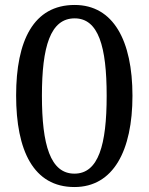

<svg xmlns="http://www.w3.org/2000/svg" viewBox="-20 -744 599 774"><path d="M280 10C437 10 514 -137 514 -358C514 -580 437 -724 281 -724C115 -724 45 -580 45 -359C45 -137 115 10 280 10ZM280 -44C183 -44 149 -160 149 -358C149 -556 183 -670 281 -670C377 -670 410 -556 410 -358C410 -160 377 -44 280 -44Z"/></svg>

Font: Noto Fangsong KSS Rotated
Style: Regular
Weight: 400
Designer: LIU Zhao, ZHANG Congyu, Kushim JIANG
Foundry: Guyu Beijing Co. Ltd.
Version: Version 1.000;November 16, 2022;FontCreator 11.5.0.2427 64-b